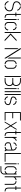

<svg xmlns="http://www.w3.org/2000/svg" viewBox="3670 -4410 921 8302"><g transform="rotate(90 4131.0 -259.5)"><path d="M263 3V-35Q283 -35 311 -47Q339 -59 366.5 -81.5Q394 -104 412.5 -136Q431 -168 431 -209Q431 -251 409.5 -276Q388 -301 354.5 -315Q321 -329 283.5 -336Q246 -343 213 -348Q180 -353 161 -360Q124 -374 96.5 -392Q69 -410 53.5 -439Q38 -468 38 -514Q38 -565 58 -600.5Q78 -636 107.5 -658Q137 -680 167.5 -690Q198 -700 218 -700V-662Q206 -662 183 -654Q160 -646 136 -628Q112 -610 95 -580.5Q78 -551 78 -508Q78 -472 97.5 -448.5Q117 -425 148 -411.5Q179 -398 215 -390Q251 -382 285 -377Q319 -372 343 -365Q378 -356 407 -338.5Q436 -321 453.5 -289Q471 -257 471 -203Q471 -151 443 -104Q415 -57 368 -27Q321 3 263 3ZM218 3Q175 3 140.5 -14Q106 -31 81.5 -57Q57 -83 43.5 -110Q30 -137 30 -158L67 -171Q77 -124 102.5 -94.5Q128 -65 159.5 -51Q191 -37 218 -35ZM405 -541Q394 -584 369 -610Q344 -636 315.5 -648.5Q287 -661 263 -662V-700Q304 -700 336.5 -683.5Q369 -667 391.5 -642.5Q414 -618 427 -593.5Q440 -569 443 -553Z M738 0Q677 -1 643.5 -21.5Q610 -42 597 -79.5Q584 -117 584 -168V-465H521V-504H584V-700H624V-504H687V-465H624V-159Q624 -102 648.5 -70Q673 -38 743 -38H744L753 0Z M803 0V-516H843V0ZM823 -556Q812 -556 803.5 -564Q795 -572 795 -583Q795 -594 803.5 -602Q812 -610 823 -610Q834 -610 842 -602Q850 -594 850 -583Q850 -572 842 -564Q834 -556 823 -556Z M1091 0Q1046 0 1015 -15Q984 -30 966 -53Q948 -76 940 -99.5Q932 -123 932 -141V-372Q932 -394 942 -419Q952 -444 972 -466Q992 -488 1022 -502Q1052 -516 1092 -516V-478Q1057 -478 1030 -460Q1003 -442 988 -417Q973 -392 973 -369V-141Q973 -121 988 -96.5Q1003 -72 1029.5 -55Q1056 -38 1091 -38ZM1135 1V-37Q1163 -37 1189 -51.5Q1215 -66 1233 -90.5Q1251 -115 1254 -145L1255 -159L1294 -144Q1294 -105 1271 -72Q1248 -39 1211.5 -19Q1175 1 1135 1ZM1244 -358 1243 -374Q1240 -410 1222.5 -432.5Q1205 -455 1181.5 -466Q1158 -477 1136 -477V-516Q1177 -516 1210 -496.5Q1243 -477 1263 -444.5Q1283 -412 1283 -372Z M1702 0 1426 -257 1702 -514H1762L1486 -257L1762 0ZM1364 0V-698H1404V0Z M2488 0 2064 -676V-700H2103L2509 -53V0ZM2064 0V-596H2072L2104 -544V0ZM2501 -136 2469 -189V-700H2509V-136Z M2753 1Q2711 1 2680 -14Q2649 -29 2629 -52Q2609 -75 2599 -99Q2589 -123 2589 -141V-376Q2589 -394 2599 -418Q2609 -442 2629.5 -464.5Q2650 -487 2681 -501.5Q2712 -516 2753 -516V-478Q2713 -478 2685.5 -459Q2658 -440 2643.5 -413.5Q2629 -387 2629 -363V-154Q2629 -133 2645 -105.5Q2661 -78 2689 -57.5Q2717 -37 2753 -37ZM2794 1V-37Q2832 -37 2858.5 -56.5Q2885 -76 2899 -103Q2913 -130 2913 -152V-363Q2913 -386 2899 -412.5Q2885 -439 2858.5 -458.5Q2832 -478 2794 -478V-516Q2835 -516 2864.5 -501.5Q2894 -487 2914 -464.5Q2934 -442 2943.5 -418Q2953 -394 2953 -376V-141Q2953 -123 2943.5 -98.5Q2934 -74 2914 -51.5Q2894 -29 2864.5 -14Q2835 1 2794 1Z M3356 1V-37H3452Q3513 -37 3554 -52.5Q3595 -68 3619 -93.5Q3643 -119 3653 -148.5Q3663 -178 3663 -205Q3663 -259 3631 -296Q3599 -333 3517 -333H3356V-371H3517Q3573 -371 3603.5 -387.5Q3634 -404 3646.5 -433Q3659 -462 3659 -497Q3659 -532 3641.5 -570.5Q3624 -609 3586 -635.5Q3548 -662 3485 -662H3356V-700H3487Q3544 -700 3584.5 -681.5Q3625 -663 3650 -632.5Q3675 -602 3687 -566.5Q3699 -531 3699 -497Q3699 -445 3677.5 -408.5Q3656 -372 3630 -352Q3649 -337 3665.5 -319Q3682 -301 3692.5 -274Q3703 -247 3703 -205Q3703 -145 3675 -98.5Q3647 -52 3599.5 -25.5Q3552 1 3491 1ZM3271 0V-700H3311V0Z M3793 0V-516H3833V0ZM3813 -556Q3802 -556 3793.5 -564Q3785 -572 3785 -583Q3785 -594 3793.5 -602Q3802 -610 3813 -610Q3824 -610 3832 -602Q3840 -594 3840 -583Q3840 -572 3832 -564Q3824 -556 3813 -556Z M3924 0V-698H3964V0Z M4048 0V-698H4088V0Z M4353 5V-32Q4380 -32 4411 -45.5Q4442 -59 4463.5 -86Q4485 -113 4485 -153Q4485 -179 4465 -196Q4445 -213 4411.5 -224Q4378 -235 4336.5 -243.5Q4295 -252 4253 -262Q4238 -266 4214.5 -275.5Q4191 -285 4172.5 -306Q4154 -327 4154 -365Q4154 -405 4169 -434Q4184 -463 4208 -481.5Q4232 -500 4259 -508.5Q4286 -517 4310 -517V-479Q4287 -479 4260 -465Q4233 -451 4213.5 -425.5Q4194 -400 4194 -365Q4194 -335 4220 -320Q4246 -305 4295 -294.5Q4344 -284 4413 -266Q4425 -263 4443.5 -256.5Q4462 -250 4481 -237Q4500 -224 4512.5 -203.5Q4525 -183 4525 -153Q4525 -105 4502 -69.5Q4479 -34 4440 -14.5Q4401 5 4353 5ZM4312 5Q4264 5 4227.5 -16.5Q4191 -38 4170.5 -71Q4150 -104 4150 -136L4189 -143Q4189 -111 4209 -86Q4229 -61 4257.5 -47Q4286 -33 4312 -33ZM4477 -368Q4477 -405 4454.5 -429.5Q4432 -454 4402.5 -466Q4373 -478 4352 -478V-517Q4401 -517 4437.5 -495Q4474 -473 4495 -440.5Q4516 -408 4516 -374Z M4825 0V-700H5189V-662H4865V-368H5095V-330H4865V-38H5189V0Z M5237 0 5395 -262 5242 -516H5281L5419 -293L5556 -515H5596L5444 -262L5600 0H5561L5419 -232L5276 0Z M5845 0Q5784 -1 5750.5 -21.5Q5717 -42 5704 -79.5Q5691 -117 5691 -168V-465H5628V-504H5691V-700H5731V-504H5794V-465H5731V-159Q5731 -102 5755.5 -70Q5780 -38 5850 -38H5851L5860 0Z M5902 0V-516H5942V-431Q5949 -448 5965.5 -467.5Q5982 -487 6007 -501Q6032 -515 6062 -515Q6065 -515 6067.5 -515Q6070 -515 6073 -515L6063 -478Q6033 -478 6005.5 -452.5Q5978 -427 5960 -388Q5942 -349 5942 -308V0Z M6289 -1Q6241 -1 6206 -19Q6171 -37 6152 -65Q6133 -93 6133 -121V-167Q6133 -184 6136.5 -200.5Q6140 -217 6150.5 -231.5Q6161 -246 6182 -257Q6198 -265 6229.5 -273Q6261 -281 6298.5 -289Q6336 -297 6370.5 -306Q6405 -315 6427.5 -325Q6450 -335 6450 -347V-363Q6450 -402 6431 -429Q6412 -456 6385.5 -469.5Q6359 -483 6334 -483V-519Q6388 -519 6422.5 -494.5Q6457 -470 6474 -433.5Q6491 -397 6491 -361V-74Q6491 -68 6495.5 -54Q6500 -40 6517 -40V-1Q6488 -1 6474.5 -12.5Q6461 -24 6451 -39Q6432 -20 6398 -10.5Q6364 -1 6334 -1V-39Q6360 -39 6387 -47Q6414 -55 6432.5 -79Q6451 -103 6451 -149V-292Q6427 -279 6388 -269.5Q6349 -260 6307 -251.5Q6265 -243 6231.5 -233.5Q6198 -224 6185 -210Q6174 -199 6174 -171V-132Q6175 -98 6192 -77.5Q6209 -57 6235.5 -48Q6262 -39 6289 -39ZM6177 -375 6140 -389Q6140 -426 6162 -455.5Q6184 -485 6218.5 -502Q6253 -519 6289 -519V-481Q6262 -481 6236 -467.5Q6210 -454 6193.5 -430.5Q6177 -407 6177 -375Z M6597 0V-700H6637V-38H6973V0Z M7043 0V-516H7083V0ZM7063 -556Q7052 -556 7043.5 -564Q7035 -572 7035 -583Q7035 -594 7043.5 -602Q7052 -610 7063 -610Q7074 -610 7082 -602Q7090 -594 7090 -583Q7090 -572 7082 -564Q7074 -556 7063 -556Z M7162 181 7173 143H7353Q7395 141 7424.5 124.5Q7454 108 7469.5 84.5Q7485 61 7485 40V-54Q7480 -47 7465 -34Q7450 -21 7426 -10.5Q7402 0 7370 1V-34Q7396 -34 7422.5 -49.5Q7449 -65 7467 -89.5Q7485 -114 7485 -139V-374Q7485 -410 7464.5 -433Q7444 -456 7417 -467Q7390 -478 7370 -478V-516Q7396 -516 7420 -507Q7444 -498 7461.5 -486.5Q7479 -475 7485 -465V-516H7525V40Q7525 56 7515.5 79.5Q7506 103 7487 126Q7468 149 7439.5 165Q7411 181 7372 181ZM7325 1Q7284 1 7255 -14.5Q7226 -30 7207.5 -52.5Q7189 -75 7180 -98.5Q7171 -122 7171 -139V-378Q7171 -395 7180.5 -418.5Q7190 -442 7208.5 -464.5Q7227 -487 7256 -501.5Q7285 -516 7325 -516V-478Q7293 -478 7267 -460.5Q7241 -443 7226 -419Q7211 -395 7211 -375V-140Q7211 -121 7225.5 -97Q7240 -73 7266 -55Q7292 -37 7325 -37Z M7605 -1V-698H7644V-454Q7657 -472 7687.5 -491.5Q7718 -511 7768 -511V-473Q7739 -473 7710.5 -457.5Q7682 -442 7663.5 -417.5Q7645 -393 7645 -365V-1ZM7930 -1V-365Q7930 -392 7917.5 -416.5Q7905 -441 7879 -457Q7853 -473 7813 -473V-511Q7863 -511 7898 -491Q7933 -471 7951.5 -440Q7970 -409 7970 -374V-1Z M8247 0Q8186 -1 8152.5 -21.5Q8119 -42 8106 -79.5Q8093 -117 8093 -168V-465H8030V-504H8093V-700H8133V-504H8196V-465H8133V-159Q8133 -102 8157.5 -70Q8182 -38 8252 -38H8253L8262 0Z"/></g></svg>

Font: Stick No Bills ExtraLight
Style: Regular
Weight: 200
Designer: Kosala Senevirathne, Siva Puranthara, Lasantha Premarathna, Tharique Azeez
Foundry: mooniak
Version: Version 2.000